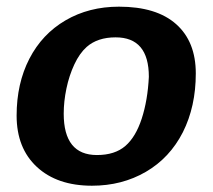

<svg xmlns="http://www.w3.org/2000/svg" viewBox="-20 -558 651 587"><path d="M578.6 -333.5Q578.6 -232.4 539.1 -153.8Q499 -75.2 426 -32.7Q353 9.8 261.2 9.8Q154.8 9.8 92.8 -47.6Q30.8 -105 30.8 -204.6Q30.8 -302.7 69.8 -378.4Q108.9 -454.1 180.4 -495.8Q252 -537.6 343.8 -537.6Q458.5 -537.6 518.6 -484.1Q578.6 -430.7 578.6 -333.5ZM435.1 -323.2Q435.1 -443.8 333.5 -443.8Q278.3 -443.8 245.1 -414.6Q223.1 -395 207.3 -361.1Q191.4 -327.1 183.1 -287.4Q174.8 -247.6 174.8 -210.4Q174.8 -84 276.4 -84Q331.1 -84 363.3 -111.8Q395 -139.2 413.3 -195.3Q431.6 -251.5 435.1 -323.2Z"/></svg>

Font: Arimo
Style: Bold Italic
Weight: 700
Italic angle: -12°
Designer: Steve Matteson
Foundry: Monotype Imaging Inc.
Version: Version 1.33